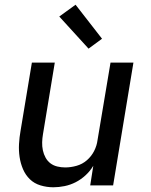

<svg xmlns="http://www.w3.org/2000/svg" viewBox="-20 -785 640 813"><path d="M206 8Q178 8 151.5 0Q125 -8 106.5 -26Q88 -44 77.5 -68.5Q67 -93 63 -120Q59 -147 60.5 -175Q62 -203 67 -231L115 -520H212L162 -217Q159 -200 158.5 -182.5Q158 -165 161.5 -148.5Q165 -132 173 -117.5Q181 -103 193.5 -93.5Q206 -84 222.5 -80Q239 -76 256 -76Q280 -76 304.5 -83Q329 -90 348 -106.5Q367 -123 378.5 -145.5Q390 -168 393 -192L448 -520H545L459 0H362L375 -83Q362 -61 342.5 -43Q323 -25 300.5 -13.5Q278 -2 253.5 3Q229 8 206 8ZM355 -579 231 -715 300 -765 412 -621Z"/></svg>

Font: Iosevka Custom Medium Oblique
Style: Regular
Weight: 500
Italic angle: -9°
Designer: Belleve Invis
Foundry: Belleve Invis
Version: Version 27.0.1